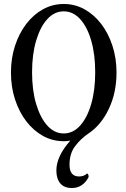

<svg xmlns="http://www.w3.org/2000/svg" viewBox="-20 -696 634 964"><path d="M341 248Q302 248 282.5 224.5Q263 201 263 160Q263 89 333 10Q316 13 300 13Q244 13 196 -13.5Q148 -40 112 -87Q76 -134 55.5 -196.5Q35 -259 35 -332Q35 -404 55.5 -466.5Q76 -529 112 -576Q148 -623 196 -649.5Q244 -676 300 -676Q356 -676 404 -649.5Q452 -623 488 -576Q524 -529 544.5 -466.5Q565 -404 565 -332Q565 -230 526 -148.5Q487 -67 423 -25Q385 1 357 38Q329 75 329 131Q329 190 377 190Q402 190 417 175Q425 177 425 193Q396 248 341 248ZM300 -26Q347 -26 382.5 -65.5Q418 -105 438 -174Q458 -243 458 -333Q458 -423 438 -492Q418 -561 382.5 -600Q347 -639 300 -639Q253 -639 217.5 -600Q182 -561 161.5 -492Q141 -423 141 -333Q141 -243 161.5 -174Q182 -105 217.5 -65.5Q253 -26 300 -26Z"/></svg>

Font: Junicode Two Beta Condensed Medium
Style: Regular
Weight: 500
Width: 3
Designer: Peter S. Baker
Foundry: Briery Creek Software
Version: Version 1.053; ttfautohint (v1.8.4)